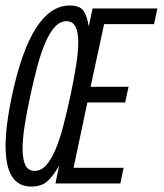

<svg xmlns="http://www.w3.org/2000/svg" viewBox="-31 -668 597 699"><path d="M225.1 -317.9Q237.8 -377.9 245.8 -428.5Q253.9 -479 253.9 -514.9Q253.9 -550.8 243.9 -570.8Q233.9 -590.8 210.9 -590.8Q188 -590.8 169.4 -570.8Q150.9 -550.8 135 -514.9Q119.1 -479 105.5 -428.5Q91.8 -377.9 79.1 -317.9Q65.9 -257.8 58.3 -208Q50.8 -158.2 51.3 -122.1Q51.8 -85.9 61.8 -65.9Q71.8 -45.9 95.2 -45.9Q118.2 -45.9 136.5 -65.9Q154.8 -85.9 170.4 -122.1Q186 -158.2 199 -208Q211.9 -257.8 225.1 -317.9ZM83 11.2Q-57.1 11.2 12.2 -317.9Q82 -647.9 223.1 -647.9Q258.8 -647.9 272.5 -629.4Q286.1 -610.8 292 -571.8L306.2 -637.2H542L529.8 -580.1H348.1L298.8 -352.1H437L424.8 -294.9H287.1L236.8 -57.1H418.9L407.2 0H170.9L184.1 -64.9Q162.1 -25.9 140.6 -7.3Q119.1 11.2 83 11.2Z"/></svg>

Font: Anonymous Pro
Style: Italic
Weight: 400
Italic angle: -12°
Monospace: yes
Designer: Mark Simonson
Version: Version 1.003